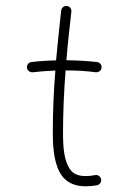

<svg xmlns="http://www.w3.org/2000/svg" viewBox="-20 -632 438 662"><path d="M330.1 -398.4C331.5 -407.7 324.2 -417.5 314.9 -418C282.2 -421.9 246.6 -423.8 209 -424.3C213.4 -480.5 219.7 -535.6 226.1 -591.8C227.5 -601.1 220.2 -610.8 210.4 -611.3C201.2 -612.8 192.4 -605.5 190.9 -595.7C184.6 -538.6 178.7 -481.9 173.3 -423.8C144.5 -423.3 116.2 -421.4 88.4 -418C78.6 -417.5 72.3 -407.7 72.8 -398.4C74.2 -388.7 83 -382.3 92.3 -382.8C117.2 -385.7 143.6 -387.7 170.9 -388.7C165 -317.9 162.1 -246.1 162.1 -173.3C162.1 -137.7 164.1 -92.3 178.2 -54.7C191.9 -17.1 220.7 10.3 274.9 10.3C287.6 10.3 300.8 9.3 314.5 6.8C323.7 4.9 330.6 -4.4 328.6 -14.2C326.7 -23.4 317.4 -30.3 308.1 -28.3C296.9 -25.9 285.6 -24.9 274.9 -24.9C250.5 -24.9 232.9 -32.2 222.2 -47.4C200.2 -77.1 197.3 -126.5 197.3 -173.3C197.3 -246.1 200.7 -317.4 206.1 -389.2C244.1 -389.2 278.8 -387.2 310.5 -382.8C319.8 -382.3 329.6 -388.7 330.1 -398.4Z"/></svg>

Font: Mikhak ExtraLight
Style: Regular
Weight: 200
Designer: Amin Abedi
Version: Version 3.2